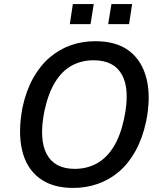

<svg xmlns="http://www.w3.org/2000/svg" viewBox="-20 -917 797 946"><path d="M341 9Q237 9 173 -40Q109 -89 88.5 -178.5Q68 -268 91 -388Q109 -471 143.5 -532.5Q178 -594 225 -634Q272 -674 328.5 -694Q385 -714 450 -714Q555 -714 618 -665Q681 -616 702.5 -527Q724 -438 700 -319Q682 -235 647.5 -173Q613 -111 566 -71Q519 -31 461.5 -11Q404 9 341 9ZM348 -85Q408 -85 456.5 -111.5Q505 -138 539.5 -193.5Q574 -249 592 -335Q621 -475 581.5 -547.5Q542 -620 442 -620Q382 -620 334 -594Q286 -568 252 -513Q218 -458 199 -371Q171 -231 210 -158Q249 -85 348 -85ZM513 -798 529 -897H631L616 -798ZM324 -798 339 -897H442L426 -798Z"/></svg>

Font: Nunito Sans 7pt SemiCondensed SemiBold
Style: Italic
Weight: 600
Width: 4
Italic angle: -9°
Designer: Vernon Adams
Foundry: Vernon Adams
Version: Version 3.101;gftools[0.9.27]